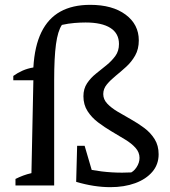

<svg xmlns="http://www.w3.org/2000/svg" viewBox="-20 -767 703 794"><path d="M295 -15 316 -73Q360 -63 401 -58Q442 -53 485 -53Q503 -53 523 -54Q543 -55 565 -57L514 -50Q532 -56 544.5 -75Q557 -94 557 -114Q557 -137 540.5 -155.5Q524 -174 497.5 -190Q471 -206 441.5 -223.5Q412 -241 385.5 -261Q359 -281 342 -307.5Q325 -334 325 -369Q325 -400 340 -422.5Q355 -445 377 -462.5Q399 -480 420.5 -497.5Q442 -515 457 -535.5Q472 -556 472 -585Q472 -629 436.5 -651.5Q401 -674 334 -674Q313 -674 288 -672Q263 -670 236 -664Q219 -639 211.5 -584Q204 -529 204 -435H35V-453Q53 -466 73.5 -475Q94 -484 118 -488Q123 -576 151 -633.5Q179 -691 229.5 -719Q280 -747 353 -747Q445 -747 499.5 -706.5Q554 -666 554 -600Q554 -564 539 -537.5Q524 -511 502 -491Q480 -471 458.5 -453.5Q437 -436 422 -418Q407 -400 407 -378Q407 -356 423.5 -338.5Q440 -321 466 -305.5Q492 -290 521.5 -273.5Q551 -257 577 -237.5Q603 -218 619.5 -191.5Q636 -165 636 -129Q636 -87 610 -56.5Q584 -26 539 -9.5Q494 7 436 7Q403 7 367.5 1.5Q332 -4 295 -15ZM44 0V-27Q60 -35 76 -41Q92 -47 110 -51L118 -435H204V0ZM374 -14 295 -15 299 -164H330Z"/></svg>

Font: Piazzolla Thin Medium
Style: Regular
Weight: 500
Version: Version 2.005